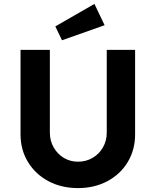

<svg xmlns="http://www.w3.org/2000/svg" viewBox="-20 -956 796 982"><path d="M379 6Q294 6 227.5 -29.5Q161 -65 123 -127.5Q85 -190 85 -269V-701H235V-278Q235 -236 254.5 -202Q274 -168 306.5 -148.5Q339 -129 379 -129Q420 -129 453.5 -148.5Q487 -168 506.5 -202Q526 -236 526 -278V-701H671V-269Q671 -190 633.5 -127.5Q596 -65 529.5 -29.5Q463 6 379 6ZM297 -750 263 -821 463 -936 515 -827Z"/></svg>

Font: Readex Pro SemiBold
Style: Regular
Weight: 600
Designer: Bonnie Shaver-Troup, Thomas Jockin
Foundry: Lexend
Version: Version 1.204; ttfautohint (v1.8.4.7-5d5b)